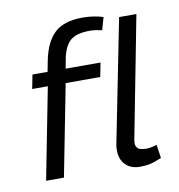

<svg xmlns="http://www.w3.org/2000/svg" viewBox="-68 -617 643 689"><g transform="rotate(-10 253.5 -272.5)"><path d="M192 -417 186 -384H313L303 -333H177L112 0H47L112 -333H55L65 -384H120L128 -425Q141 -490 175 -522Q209 -554 277 -554Q317 -554 352 -543L339 -497Q313 -503 295 -503Q246 -503 223.5 -483.5Q201 -464 192 -417ZM460 -58 467 -9Q464 -8 442 0.5Q420 9 388 9Q355 9 335.5 -10.5Q316 -30 316 -63Q316 -77 318 -85L407 -533H470L387 -104Q383 -86 383 -78Q383 -65 391.5 -58Q400 -51 423 -51Q437 -51 460 -58Z"/></g></svg>

Font: Cambay Devanagari
Style: Italic
Weight: 400
Italic angle: -11°
Designer: Pooja Saxena
Foundry: Pooja Saxena
Version: Version 1.018;PS 001.018;hotconv 1.0.70;makeotf.lib2.5.58329